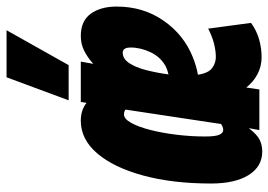

<svg xmlns="http://www.w3.org/2000/svg" viewBox="-140 -690 839 600"><g transform="rotate(-90 280.0 -389.5)"><path d="M107 10Q60 10 33.5 -32.5Q7 -75 7 -150Q7 -270 32 -362Q57 -454 101 -505.5Q145 -557 203 -557Q237 -557 259 -539L262 -557H388L381 -518Q401 -536 422 -546.5Q443 -557 468 -557Q515 -557 537.5 -526Q560 -495 560 -445Q560 -362 516 -298.5Q472 -235 402 -207Q375 -196 347 -191Q352 -158 368 -146.5Q384 -135 402 -135Q421 -135 443.5 -140.5Q466 -146 491 -159L509 -25Q484 -7 456.5 0.5Q429 8 402 8Q373 8 348.5 -5Q324 -18 307 -40L301 1H174L180 -32Q160 -6 143.5 2Q127 10 107 10ZM416 -426Q397 -426 383.5 -406Q370 -386 361.5 -353Q353 -320 348 -283Q361 -286 372 -291Q402 -307 417 -338.5Q432 -370 432 -401Q432 -426 416 -426ZM174 -112Q184 -112 193 -119L238 -417Q233 -422 223 -422Q209 -422 196.5 -399.5Q184 -377 174.5 -340Q165 -303 159.5 -258Q154 -213 154 -169Q154 -136 159.5 -124Q165 -112 174 -112ZM267 -595 339 -789H486L377 -595Z"/></g></svg>

Font: Georama ExtraCondensed ExtraBold
Style: Italic
Weight: 800
Width: 2
Italic angle: -9°
Designer: Jean-Baptiste Levee
Foundry: Production Type
Version: Version 1.000